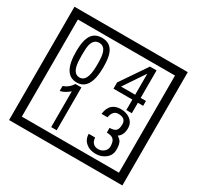

<svg xmlns="http://www.w3.org/2000/svg" viewBox="-212 -1206 1580 1541"><g transform="rotate(30 577.5 -435.0)"><path d="M1103 90H53V-960H1103ZM1028 15V-885H128V15ZM497 -656Q497 -442 371 -442Q244 -442 244 -656Q244 -744 265 -789Q294 -855 371 -855Q448 -855 477 -789Q497 -745 497 -656ZM444 -656Q444 -723 435 -752Q420 -809 371 -809Q322 -809 306 -752Q298 -723 298 -656Q298 -587 306 -553Q322 -488 371 -488Q419 -488 435 -554Q444 -587 444 -656ZM928 -547H879V-450H828V-547H653V-605L818 -847H879V-592H928ZM828 -592V-787L697 -592ZM425 -30H374V-361Q328 -323 288 -315V-361Q339 -378 370 -427H425ZM919 -136Q919 -84 880.5 -53Q842 -22 789 -22Q734 -22 700 -51Q662 -82 662 -134H721Q727 -65 790 -65Q818 -65 841 -84.5Q864 -104 864 -132Q864 -177 846 -196Q828 -215 783 -215V-259Q825 -259 841.5 -276Q858 -293 858 -334Q858 -392 789 -392Q738 -392 726 -324H671Q684 -435 788 -435Q839 -435 874 -409Q913 -380 913 -330Q913 -265 871 -238Q895 -222 903 -210Q919 -185 919 -136Z"/></g></svg>

Font: Unicode BMP Fallback SIL
Style: Regular
Weight: 400
Foundry: NRSI, SIL International
Version: Version 5.1 Based on Unicode 5.1